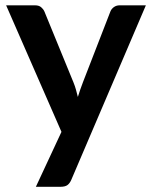

<svg xmlns="http://www.w3.org/2000/svg" viewBox="-20 -533 568 720"><path d="M527 -513 247.5 141Q242 154 233.2 160.8Q224.5 167.5 206.5 167.5H114.5L210.5 -38.5L3 -513H111.5Q126 -513 134.2 -506Q142.5 -499 146.5 -490L255.5 -224Q261 -210.5 264.8 -197Q268.5 -183.5 272 -169.5Q276.5 -183.5 281 -197.2Q285.5 -211 291 -224.5L394 -490Q398 -500 407.2 -506.5Q416.5 -513 428 -513Z"/></svg>

Font: LatoLatin
Style: Bold
Weight: 700
Designer: Lukasz Dziedzic with Adam Twardoch and Botio Nikoltchev
Foundry: tyPoland Lukasz Dziedzic
Version: Version 2.015; 2015-08-06; http://www.latofonts.com/